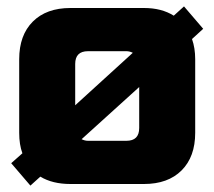

<svg xmlns="http://www.w3.org/2000/svg" viewBox="-20 -565 670 600"><path d="M580 -443Q590 -415 590 -380V-150Q590 -75 547.5 -32.5Q505 10 430 10H200Q144 10 106 -13L75 15L15 -55L50 -86Q40 -113 40 -150V-380Q40 -455 82.5 -497.5Q125 -540 200 -540H430Q485 -540 523 -516L555 -545L615 -475ZM415 -293 235 -130Q245 -125 255 -125H375Q415 -125 415 -165ZM215 -236 395 -400Q385 -405 375 -405H255Q215 -405 215 -365Z"/></svg>

Font: Russo One
Style: Regular
Weight: 400
Designer: Jovanny lemonad
Foundry: Jovanny Lemonad
Version: Version 1.001